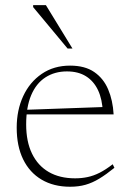

<svg xmlns="http://www.w3.org/2000/svg" viewBox="-20 -700 494 730"><path d="M246.5 -450.5Q303 -450.5 338.2 -426.2Q373.5 -402 391.2 -360.2Q409 -318.5 412 -265H77L76 -282.5L385.5 -293.5L371 -273Q369 -322.5 352.8 -357Q336.5 -391.5 307 -410Q277.5 -428.5 234.5 -428.5Q188 -428.5 152.8 -405.8Q117.5 -383 98.5 -338Q79.5 -293 79.5 -227Q79.5 -161.5 101.8 -115.8Q124 -70 165.5 -46Q207 -22 265.5 -22Q290.5 -22 313 -26.8Q335.5 -31.5 358.8 -43.2Q382 -55 408.5 -75.5L415 -62Q383.5 -36.5 357.5 -20.8Q331.5 -5 305.2 2.5Q279 10 246.5 10Q184 10 138.2 -17Q92.5 -44 68 -94.2Q43.5 -144.5 43.5 -214.5Q43.5 -281 68.2 -334.5Q93 -388 138.8 -419.2Q184.5 -450.5 246.5 -450.5ZM255.5 -515.5H237L106 -673V-680.5H154.5Z"/></svg>

Font: Newsreader 16pt 16pt ExtraLight
Style: Regular
Weight: 250
Version: Version 1.003